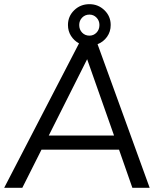

<svg xmlns="http://www.w3.org/2000/svg" viewBox="-21 -901 775 921"><path d="M550 -183H178L86 0H-1L358 -693Q334 -706 319.5 -729Q305 -752 305 -781Q305 -823 335 -852Q365 -881 408 -881Q450 -881 480 -852Q510 -823 510 -781Q510 -749 492.5 -724.5Q475 -700 447 -689L697 0H614ZM359 -781Q359 -759 373 -744.5Q387 -730 408 -730Q428 -730 442 -744.5Q456 -759 456 -781Q456 -802 442 -816.5Q428 -831 408 -831Q387 -831 373 -816.5Q359 -802 359 -781ZM526 -251 397 -617 213 -251Z"/></svg>

Font: Muli
Style: Italic
Weight: 400
Italic angle: -4.541°
Designer: Vernon Adams
Foundry: Vernon Adams
Version: Version 2.001